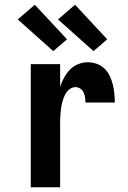

<svg xmlns="http://www.w3.org/2000/svg" viewBox="-20 -791 540 811"><path d="M110 0V-520H234V-425Q241 -445 251 -463.5Q261 -482 275.5 -497Q290 -512 310 -520Q330 -528 351 -528Q370 -528 388.5 -521.5Q407 -515 421 -501.5Q435 -488 443.5 -470.5Q452 -453 456.5 -434Q461 -415 463 -396Q465 -377 465 -358H341Q341 -368 339.5 -379Q338 -390 333.5 -400Q329 -410 319.5 -416.5Q310 -423 299 -423Q285 -423 273 -413.5Q261 -404 254.5 -390.5Q248 -377 244 -363Q240 -349 238 -334.5Q236 -320 235 -305Q234 -290 234 -276V0ZM375 -575 225 -709 297 -771 433 -625ZM205 -575 55 -709 127 -771 263 -625Z"/></svg>

Font: Iosevka SS18 Extrabold
Style: Regular
Weight: 800
Monospace: yes
Designer: Belleve Invis
Foundry: Belleve Invis
Version: Version 25.1.1; ttfautohint (v1.8.4)